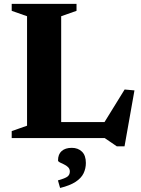

<svg xmlns="http://www.w3.org/2000/svg" viewBox="-20 -702 718 976"><path d="M613 42H574L512.5 0H203.5L205 -81.5H542L490 -47L613.5 -247L663.5 -242.5ZM291 -619.5V0H39.5V-35.5L117.5 -63V-619.5L39.5 -647V-682.5H369V-647ZM274.5 215Q312 204.5 323.5 195.2Q335 186 335 170Q335 156.5 326 147.8Q317 139 305 133.5Q293 128 284 123.5Q275 119 275 113.5Q275 82 293.5 65.8Q312 49.5 345 49.5Q376.5 49.5 396.5 68.8Q416.5 88 416.5 126.5Q416.5 154.5 404.8 179Q393 203.5 364.5 222.2Q336 241 285.5 253.5Z"/></svg>

Font: Newsreader
Style: Bold
Weight: 700
Designer: Hugues Gentile
Foundry: Production Type
Version: Version 1.003